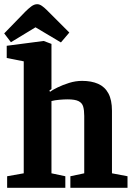

<svg xmlns="http://www.w3.org/2000/svg" viewBox="-21 -894 641 914"><path d="M13 0V-55L92 -69V-602L11 -618V-676L187 -699L224 -685V-470L214 -463L217 -457Q229 -466 253.5 -478Q278 -490 308.5 -499.5Q339 -509 370 -509Q414 -509 446 -495Q478 -481 495 -449.5Q512 -418 512 -367V-69L586 -55V0H314V-55L380 -69V-342Q380 -369 375 -386.5Q370 -404 353 -412.5Q336 -421 301 -421Q283 -421 261 -419Q239 -417 224 -413V-69L290 -55V0ZM269 -692 148 -764 31 -693 -1 -735 100 -839Q114 -853 128 -863.5Q142 -874 156 -874Q167 -874 178.5 -866Q190 -858 201 -847L309 -739Z"/></svg>

Font: Faustina
Style: Bold
Weight: 700
Designer: Alfonso Garcia
Foundry: http://www.omnibus-type.com
Version: Version 1.200